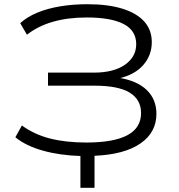

<svg xmlns="http://www.w3.org/2000/svg" viewBox="-20 -733 852 912"><path d="M362 159V8Q264 5 183.5 -17.5Q103 -40 53 -81L84 -137Q143 -94 218 -75Q293 -56 390 -56Q519 -56 584.5 -90.5Q650 -125 650 -196Q650 -260 596 -293Q542 -326 430 -326H208V-388H425Q520 -388 573.5 -425.5Q627 -463 627 -523Q627 -588 567 -619Q507 -650 392 -650Q302 -650 231 -629.5Q160 -609 108 -568L76 -623Q109 -653 157.5 -673Q206 -693 266.5 -703Q327 -713 395 -713Q492 -713 560.5 -692Q629 -671 665 -631Q701 -591 701 -533Q701 -470 660 -423.5Q619 -377 542 -360V-364Q631 -350 677 -305.5Q723 -261 723 -192Q723 -104 647 -51.5Q571 1 429 7V159Z"/></svg>

Font: Nunito Sans 10pt Expanded Light
Style: Regular
Weight: 300
Width: 7
Designer: Vernon Adams
Foundry: Vernon Adams
Version: Version 3.101;gftools[0.9.27]